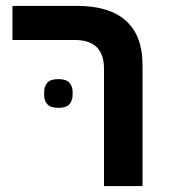

<svg xmlns="http://www.w3.org/2000/svg" viewBox="-20 -628 573 648"><path d="M331 -396Q331 -493 233 -493H22V-608H240Q350 -608 405.5 -557.5Q461 -507 461 -410V0H331ZM177 -264Q150 -264 139.5 -276.5Q129 -289 129 -306V-319Q129 -336 139.5 -348.5Q150 -361 177 -361Q204 -361 214.5 -348.5Q225 -336 225 -319V-306Q225 -289 214.5 -276.5Q204 -264 177 -264Z"/></svg>

Font: IBM Plex Sans Hebrew SemiBold
Style: Regular
Weight: 600
Designer: Mike Abbink, Paul van der Laan, Pieter van Rosmalen, Yanek Iontef
Foundry: Bold Monday
Version: Version 1.2